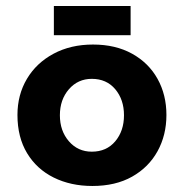

<svg xmlns="http://www.w3.org/2000/svg" viewBox="-20 -606 611 638"><path d="M38 -224Q38 -291 69.5 -344Q101 -397 158 -427.5Q215 -458 289 -458Q364 -458 419 -427.5Q474 -397 503.5 -344Q533 -291 533 -224Q533 -157 503.5 -103.5Q474 -50 419 -19Q364 12 287 12Q215 12 158.5 -16Q102 -44 70 -97Q38 -150 38 -224ZM179 -223Q179 -171 209 -136.5Q239 -102 285 -102Q334 -102 363 -136.5Q392 -171 392 -223Q392 -275 363 -309.5Q334 -344 285 -344Q239 -344 209 -309.5Q179 -275 179 -223ZM159 -586H414V-489H159Z"/></svg>

Font: Synthetic
Style: Bold
Weight: 700
Designer: Santiago Orozco
Foundry: Typemade
Version: Version 2.000; ttfautohint (v1.8.4.7-5d5b)